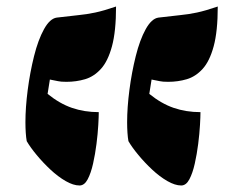

<svg xmlns="http://www.w3.org/2000/svg" viewBox="-20 -587 734 589"><path d="M536 -18Q517 -18 493.5 -31.5Q470 -45 447 -66.5Q424 -88 404.5 -111.5Q385 -135 374 -154Q372 -165 371 -180Q370 -195 370 -212Q370 -257 377 -311Q384 -365 396.5 -415Q409 -465 427 -497.5Q445 -530 466 -533Q506 -538 532 -540.5Q558 -543 584 -548.5Q610 -554 648 -567Q648 -491 635.5 -445Q623 -399 601.5 -375.5Q580 -352 553 -344Q526 -336 496 -336Q478 -336 470 -338Q462 -340 445 -343L438 -299Q475 -269 513 -256Q551 -243 595 -243Q595 -230 593.5 -203.5Q592 -177 588 -145.5Q584 -114 577.5 -85Q571 -56 561 -37Q551 -18 536 -18ZM224 -18Q205 -18 181.5 -31.5Q158 -45 135 -66.5Q112 -88 92.5 -111.5Q73 -135 62 -154Q60 -165 59 -180Q58 -195 58 -212Q58 -257 65 -311Q72 -365 84.5 -415Q97 -465 115 -497.5Q133 -530 154 -533Q194 -538 220 -540.5Q246 -543 272 -548.5Q298 -554 336 -567Q336 -491 323.5 -445Q311 -399 289.5 -375.5Q268 -352 241 -344Q214 -336 184 -336Q166 -336 158 -338Q150 -340 133 -343L126 -299Q163 -269 201 -256Q239 -243 283 -243Q283 -230 281.5 -203.5Q280 -177 276 -145.5Q272 -114 265.5 -85Q259 -56 249 -37Q239 -18 224 -18Z"/></svg>

Font: Lemon
Style: Regular
Weight: 400
Designer: Eduardo Rodriguez Tunni
Foundry: Eduardo Rodriguez Tunni
Version: Version 1.003; ttfautohint (v1.8.4.7-5d5b);gftools[0.9.24]